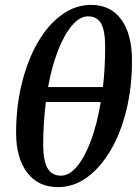

<svg xmlns="http://www.w3.org/2000/svg" viewBox="-20 -753 561 787"><path d="M218 14Q136 14 91 -46Q46 -106 46 -208Q46 -318 70 -413.5Q94 -509 136 -581Q178 -653 234 -693Q290 -733 353 -733Q434 -733 477.5 -672.5Q521 -612 521 -505Q521 -394 497.5 -299.5Q474 -205 432 -134.5Q390 -64 335.5 -25Q281 14 218 14ZM340 -686Q308 -686 276.5 -650Q245 -614 219 -549Q193 -484 177 -396H402Q411 -474 411 -562Q411 -627 394.5 -656.5Q378 -686 340 -686ZM230 -33Q264 -33 295.5 -70.5Q327 -108 352.5 -176Q378 -244 393 -335H168Q163 -295 160 -251Q157 -207 157 -160Q157 -97 174 -65Q191 -33 230 -33Z"/></svg>

Font: Source Serif 4 Semibold
Style: Italic
Weight: 600
Italic angle: -12°
Designer: Frank Grießhammer
Foundry: Adobe
Version: Version 4.005;hotconv 1.1.0;makeotfexe 2.6.0